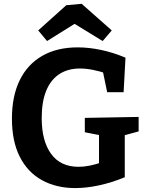

<svg xmlns="http://www.w3.org/2000/svg" viewBox="-20 -961 756 993"><path d="M369.3 11.7Q271 11.7 197 -29.2Q123 -70 82.3 -150.2Q41.7 -230.3 41.7 -347.7Q41.7 -464 82.2 -546.5Q122.7 -629 199 -672.5Q275.3 -716 382 -716Q440 -716 502.5 -702.8Q565 -689.7 629 -662.7L619.3 -484H534.3L510.3 -600L532.3 -580.3Q497 -592.3 461.2 -599.5Q425.3 -606.7 393.3 -606.7Q331.3 -606.7 287 -577.8Q242.7 -549 219.2 -492.2Q195.7 -435.3 195.7 -350.3Q195.7 -232 244.3 -165.2Q293 -98.3 386.3 -98.3Q414 -98.3 444.8 -104.5Q475.7 -110.7 509 -122.7L492 -93V-282.7L515 -258.3L418.7 -277V-351.3L697 -356.3V-281.3L611 -258L625.3 -282.7V-44.3Q556.3 -16 491.3 -2.2Q426.3 11.7 369.3 11.7ZM223.3 -748.7 177.7 -803.7 322.7 -934 402.3 -941.3 558 -803.7 511 -748.7 315.7 -868.3 412.7 -867Z"/></svg>

Font: Bitter Thin
Style: Regular
Weight: 100
Designer: Sol Matas, and Bitter project Authors
Foundry: Sol Matas
Version: Version 2.002